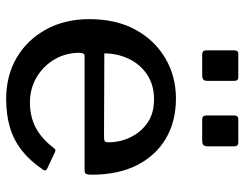

<svg xmlns="http://www.w3.org/2000/svg" viewBox="-105 -677 792 622"><g transform="rotate(90 291.0 -366.0)"><path d="M242 -729V-642Q242 -633 238 -629Q234 -625 223 -625H158Q149 -625 146 -628.5Q143 -632 143 -640V-728Q143 -742 154 -742H231Q242 -742 242 -729ZM454 -729V-642Q454 -633 450 -629Q446 -625 435 -625H369Q360 -625 357 -628.5Q354 -632 354 -640V-728Q354 -742 366 -742H442Q454 -742 454 -729ZM151 -228Q151 -183 172.5 -146.5Q194 -110 230.5 -88.5Q267 -67 312 -67Q358 -67 394 -86Q430 -105 460 -145Q463 -149 466 -149.5Q469 -150 475 -147L526 -123Q537 -118 528 -107Q500 -66 466.5 -40Q433 -14 392 -2Q351 10 301 10Q225 10 167 -24Q109 -58 75.5 -119Q42 -180 42 -259Q42 -346 76 -408.5Q110 -471 168.5 -505.5Q227 -540 299 -540Q373 -540 428.5 -507.5Q484 -475 515 -414Q546 -353 546 -266Q546 -257 544 -250.5Q542 -244 531 -244H161Q156 -244 153.5 -239.5Q151 -235 151 -228ZM424 -307Q435 -307 438 -310Q441 -313 441 -321Q441 -359 424.5 -393Q408 -427 377.5 -448Q347 -469 302 -469Q255 -469 221.5 -446.5Q188 -424 170.5 -387Q153 -350 153 -308Z"/></g></svg>

Font: Libre Franklin Medium
Style: Regular
Weight: 500
Designer: Pablo Impallari, Rodrigo Fuenzalida, Nhung Nguyen
Foundry: Impallari Type
Version: Version 3.000